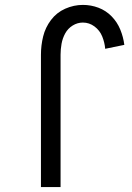

<svg xmlns="http://www.w3.org/2000/svg" viewBox="-20 -763 540 783"><path d="M147 0V-540Q147 -578 156 -614.5Q165 -651 188 -681.5Q211 -712 246 -727.5Q281 -743 318 -743Q351 -743 381.5 -731.5Q412 -720 435 -696.5Q458 -673 470.5 -642.5Q483 -612 487 -580L409 -564Q407 -589 397 -614Q387 -639 365.5 -655Q344 -671 318 -671Q296 -671 276.5 -659Q257 -647 246 -627Q235 -607 231 -584.5Q227 -562 227 -540V0Z"/></svg>

Font: Iosevka SS01
Style: Regular
Weight: 400
Monospace: yes
Designer: Belleve Invis
Foundry: Belleve Invis
Version: 2.3.3; ttfautohint (v1.8.3)